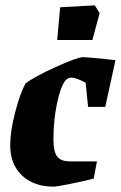

<svg xmlns="http://www.w3.org/2000/svg" viewBox="-20 -686 450 715"><path d="M179 -167Q179 -122 192.5 -103.5Q206 -85 241 -85H341L329 -21Q287 -10 238.5 -0.5Q190 9 180 9Q106 9 62 -32.5Q18 -74 18 -145Q18 -197 36.5 -268Q55 -339 75 -375Q107 -400 187.5 -436.5Q268 -473 289 -473Q311 -473 410 -462L372 -288H308L299 -378Q263 -397 246 -397Q242 -397 236 -395Q213 -388 196 -317Q179 -246 179 -167ZM204 -659 333 -666 351 -637 324 -537H193Z"/></svg>

Font: Grenze ExtraBold
Style: Italic
Weight: 800
Italic angle: -10°
Designer: Renata Polastri
Foundry: Omnibus-Type
Version: Version 1.002; ttfautohint (v1.8)